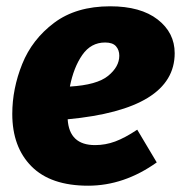

<svg xmlns="http://www.w3.org/2000/svg" viewBox="-20 -571 577 610"><path d="M195 -192Q200 -110 282 -110Q315 -110 346 -121.5Q377 -133 416 -159L478 -55Q374 19 260 19Q141 19 80 -42.5Q19 -104 19 -209Q19 -289 50.5 -367.5Q82 -446 152 -498.5Q222 -551 330 -551Q427 -551 481 -509Q535 -467 535 -402Q535 -224 195 -192ZM359 -394Q359 -412 348.5 -424Q338 -436 314 -436Q269 -436 241.5 -396.5Q214 -357 202 -296Q288 -301 323.5 -330Q359 -359 359 -394Z"/></svg>

Font: Trujillo ExtraBold
Style: Italic
Weight: 800
Italic angle: -8°
Designer: Fira Sans original fonts by bBox Type GmbH, Carrois Corporate GbR, & Edenspiekermann AG / Changes by Cristiano Sobral
Foundry: Fira Sans original fonts by bBox Type GmbH, Carrois Corporate GbR, & Edenspiekermann AG / Changes by Cristiano Sobral
Version: Version 4.301;July 28, 2020;FontCreator 13.0.0.2655 64-bit